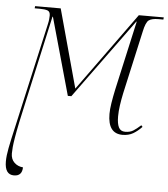

<svg xmlns="http://www.w3.org/2000/svg" viewBox="-66 -585 767 874"><g transform="rotate(5 317.5 -148.0)"><path d="M30 240Q-12 240 -12 180Q-12 154 -5 118Q2 82 16 21.5Q30 -39 52 -139L124 -459Q127 -472 128 -482Q129 -492 129 -499Q129 -517 117 -521.5Q105 -526 81 -526H58L59 -536H176L274 -178L533 -536H647L646 -526H624Q593 -526 579.5 -516Q566 -506 557 -463L493 -176Q487 -148 483 -120Q479 -92 479 -69Q479 -36 487.5 -19Q496 -2 517 -2Q539 -2 553.5 -11Q568 -20 588 -38L594 -31Q575 -11 554.5 1Q534 13 506 13Q439 13 439 -77Q439 -98 443.5 -126.5Q448 -155 455 -188L526 -506H524L259 -142H243L144 -495H142L57 -112Q42 -46 33 -2.5Q24 41 19.5 68.5Q15 96 13.5 112Q12 128 12 141Q12 167 28 182.5Q44 198 68 200Q67 240 30 240Z"/></g></svg>

Font: Noto Serif Display SemiCondensed ExtraLight
Style: Italic
Weight: 200
Width: 4
Italic angle: -12°
Designer: Monotype Design Team
Foundry: Monotype Imaging Inc.
Version: Version 2.009